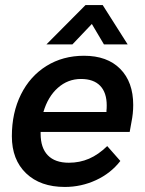

<svg xmlns="http://www.w3.org/2000/svg" viewBox="-20 -731 574 761"><path d="M508 -315Q508 -281 501 -247L494 -208H141V-201Q141 -145 169.5 -115.5Q198 -86 253 -86Q296 -86 333 -102Q370 -118 405 -152L457 -93Q419 -44 360.5 -17Q302 10 237 10Q140 10 83.5 -44Q27 -98 27 -191Q27 -284 63 -356.5Q99 -429 164 -469.5Q229 -510 313 -510Q405 -510 456.5 -458Q508 -406 508 -315ZM403 -313Q403 -364 377 -391Q351 -418 301 -418Q249 -418 209.5 -383Q170 -348 152 -287H402V-293Q403 -300 403 -313ZM319 -711H387L486 -555H392L344 -636L267 -555H164Z"/></svg>

Font: Sarabun SemiBold
Style: Italic
Weight: 600
Italic angle: -10°
Designer: Suppakit Chalermlarp | Katatrad Co.,Ltd.
Foundry: Cadson Demak Co.,Ltd.
Version: Version 1.000; ttfautohint (v1.6)